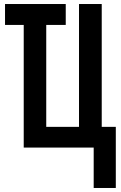

<svg xmlns="http://www.w3.org/2000/svg" viewBox="-20 -734 603 955"><path d="M446 201V0H98V-610H5V-714H307V-610H210V-103H373V-714H486V-103H556V201Z"/></svg>

Font: Noto Sans Mono SemiCondensed SemiBold
Style: Regular
Weight: 600
Width: 4
Designer: Monotype Design Team
Foundry: Monotype Imaging Inc.
Version: Version 2.014; ttfautohint (v1.8.4.7-5d5b)